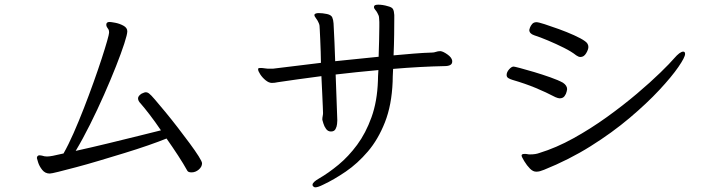

<svg xmlns="http://www.w3.org/2000/svg" viewBox="-20 -755 3040 822"><path d="M693 -162Q661 -149 613.5 -132.5Q566 -116 512 -99.5Q458 -83 404.5 -67Q351 -51 305.5 -39Q260 -27 230 -19.5Q200 -12 193 -12Q173 -12 160.5 -28Q148 -44 143 -60.5Q138 -77 138 -78Q138 -86 144 -89Q145 -90 149 -90Q154 -90 160.5 -88.5Q167 -87 170 -86Q174 -85 181 -85Q191 -85 206.5 -88Q222 -91 236 -94.5Q250 -98 252 -98Q273 -135 295 -185Q317 -235 339 -291.5Q361 -348 380.5 -402.5Q400 -457 415 -503Q430 -549 438.5 -579Q447 -609 447 -615Q447 -624 445 -628Q442 -633 438.5 -638Q435 -643 435 -649Q435 -661 449 -661Q455 -661 473.5 -657.5Q492 -654 508.5 -645Q525 -636 525 -621Q525 -608 512 -568Q499 -528 476.5 -471Q454 -414 425.5 -349.5Q397 -285 365.5 -222Q334 -159 304 -109Q372 -124 442 -141Q512 -158 572.5 -173Q633 -188 669 -197Q644 -234 620.5 -264.5Q597 -295 582 -312Q571 -323 571 -334Q571 -344 586 -354Q591 -356 595.5 -358Q600 -360 604 -360Q612 -360 619 -354Q625 -350 643.5 -328.5Q662 -307 688 -275.5Q714 -244 741 -209Q768 -174 792 -141.5Q816 -109 830.5 -86Q845 -63 845 -56Q845 -41 831 -29Q817 -17 800 -17Q786 -17 782 -24Q766 -53 742.5 -89Q719 -125 693 -162Z M1916 -491Q1916 -472 1883 -472Q1833 -471 1777 -468Q1721 -465 1663 -460Q1662 -442 1661.5 -428Q1661 -414 1661 -405Q1657 -305 1628 -231.5Q1599 -158 1555 -106.5Q1511 -55 1460.5 -20.5Q1410 14 1363 36Q1341 47 1330 47Q1324 47 1319 41Q1318 39 1318 36Q1318 25 1346 9Q1386 -14 1429 -49.5Q1472 -85 1509 -135Q1546 -185 1570.5 -253Q1595 -321 1598 -409Q1598 -417 1598.5 -428.5Q1599 -440 1600 -455Q1553 -451 1507 -446Q1461 -441 1417 -436Q1419 -388 1420.5 -340Q1422 -292 1424 -242V-238Q1424 -235 1423 -224Q1422 -213 1416.5 -202.5Q1411 -192 1397 -192Q1384 -192 1376 -203Q1368 -214 1364.5 -226.5Q1361 -239 1360 -242V-245Q1360 -251 1361.5 -258Q1363 -265 1363 -271Q1363 -276 1362 -298.5Q1361 -321 1359.5 -355.5Q1358 -390 1356 -429Q1300 -422 1252 -415Q1204 -408 1169 -403Q1156 -400 1144 -400Q1131 -400 1117 -411.5Q1103 -423 1094 -437Q1085 -451 1085 -458Q1085 -463 1088.5 -463.5Q1092 -464 1096 -464Q1104 -464 1113 -462.5Q1122 -461 1126 -461H1149L1354 -486Q1354 -506 1353 -533Q1352 -560 1351 -585.5Q1350 -611 1349 -628Q1348 -645 1348 -645Q1347 -651 1345 -655.5Q1343 -660 1340 -666Q1336 -673 1331 -679.5Q1326 -686 1326 -690V-692Q1329 -699 1345 -699Q1353 -699 1361.5 -698Q1370 -697 1380 -695Q1398 -691 1402.5 -680.5Q1407 -670 1408 -655Q1410 -614 1412 -573.5Q1414 -533 1415 -493L1601 -512Q1602 -546 1603 -580Q1604 -614 1604 -641Q1604 -652 1604 -661Q1604 -670 1603 -677Q1603 -683 1601 -688.5Q1599 -694 1596 -699Q1592 -707 1586.5 -713Q1581 -719 1581 -725Q1581 -727 1581.5 -727.5Q1582 -728 1582 -729Q1584 -735 1600 -735Q1608 -735 1618.5 -733.5Q1629 -732 1642 -728Q1658 -724 1662.5 -716Q1667 -708 1668 -691V-674Q1668 -649 1667.5 -607Q1667 -565 1665 -518Q1709 -522 1751 -525.5Q1793 -529 1830 -530Q1838 -530 1846.5 -533Q1855 -536 1864 -536H1866Q1877 -535 1895.5 -522Q1914 -509 1916 -495Z M2465 -511Q2457 -511 2447 -518Q2427 -534 2394 -550.5Q2361 -567 2326.5 -581.5Q2292 -596 2267 -604Q2246 -611 2246 -627Q2246 -629 2249 -637Q2252 -645 2258.5 -652.5Q2265 -660 2277 -660Q2285 -660 2311.5 -651.5Q2338 -643 2372.5 -630.5Q2407 -618 2438 -604Q2469 -590 2484 -579Q2499 -569 2499 -554Q2499 -543 2489.5 -527Q2480 -511 2465 -511ZM2249 -33Q2236 -46 2224.5 -65Q2213 -84 2213 -89Q2213 -96 2225 -96Q2228 -96 2231 -96Q2234 -96 2238 -95Q2241 -94 2244.5 -94Q2248 -94 2251 -94Q2273 -94 2289 -100Q2361 -122 2435 -163Q2509 -204 2578.5 -254Q2648 -304 2707 -354Q2766 -404 2807.5 -444.5Q2849 -485 2866 -505Q2891 -534 2905 -534Q2913 -534 2913 -524Q2913 -510 2884.5 -468.5Q2856 -427 2803 -370Q2750 -313 2675.5 -250Q2601 -187 2508.5 -129Q2416 -71 2309 -28Q2299 -24 2291.5 -22Q2284 -20 2276 -20Q2269 -20 2262.5 -23Q2256 -26 2249 -33ZM2390 -401Q2408 -389 2408 -373Q2408 -373 2406 -363Q2404 -353 2397 -343.5Q2390 -334 2376 -334Q2370 -334 2358 -339Q2318 -360 2273.5 -378.5Q2229 -397 2174 -413Q2164 -416 2156.5 -420.5Q2149 -425 2149 -434Q2149 -446 2159.5 -458Q2170 -470 2179 -470Q2182 -470 2207 -463.5Q2232 -457 2267 -446.5Q2302 -436 2336 -424Q2370 -412 2390 -401Z"/></svg>

Font: Moon Stars Kai T
Style: Regular
Weight: 400
Designer: GuiWonder
Version: Version 1.101